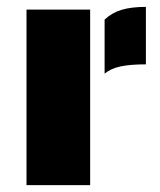

<svg xmlns="http://www.w3.org/2000/svg" viewBox="-20 -538 465 558"><path d="M284 -481Q305 -501 333.5 -509.5Q362 -518 404 -518V-351Q359 -351 330.5 -345Q302 -339 284 -324ZM57 -510H242V0H57Z"/></svg>

Font: Saira Stencil One
Style: Regular
Weight: 400
Designer: Hector Gatti with collaboration of the Omnibus-Type team
Foundry: Omnibus-Type
Version: Version 1.004